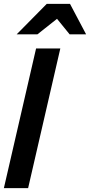

<svg xmlns="http://www.w3.org/2000/svg" viewBox="-20 -970 464 990"><path d="M0 0 166 -720H291L125 0ZM66 -793 221 -950H341L424 -793H339L274 -873L173 -793Z"/></svg>

Font: Instrument Sans SemiCondensed SemiBold Italic
Style: Regular
Weight: 600
Width: 4
Italic angle: -13°
Designer: Rodrigo Fuenzalida
Foundry: fragTYPE
Version: Version 1.000; ttfautohint (v1.8.4.7-5d5b);gftools[0.9.28]